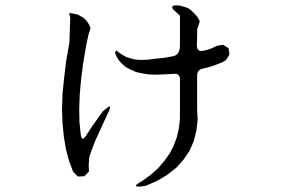

<svg xmlns="http://www.w3.org/2000/svg" viewBox="-20 -642 1040 709"><path d="M223.6 -89.8 215.8 -136.7 210.9 -186.5 209 -239.3 210.9 -295.9 216.8 -354.5 224.6 -418 236.3 -484.4 239.3 -576.2 235.4 -593.8 247.1 -592.8 267.6 -587.9 287.1 -577.1 295.9 -569.3 303.7 -559.6 309.6 -549.8 314.5 -538.1 306.6 -513.7 297.9 -472.7 287.1 -408.2 279.3 -347.7 274.4 -292 272.5 -239.3 273.4 -190.4 278.3 -144.5Q282.2 -118.2 296.9 -139.6L316.4 -169.9L359.4 -230.5L372.1 -241.2Q394.5 -259.8 382.8 -233.4L333 -125L323.2 -100.6L315.4 -79.1L309.6 -61.5L307.6 -32.2L308.6 -8.8L292 8.8L267.6 9.8L250 -7.8L235.4 -46.9ZM800.8 -412.1 768.6 -399.4 749 -393.6 728.5 -388.7Q708 -383.8 708 -363.3V-234.4L710 -201.2L705.1 -159.2L695.3 -120.1L679.7 -85L657.2 -51.8L630.9 -22.5L598.6 2.9L561.5 25.4L518.6 43.9L498 46.9Q468.8 48.8 493.2 33.2L504.9 26.4L537.1 2.9L564.5 -21.5L586.9 -47.9L606.4 -75.2L621.1 -103.5L632.8 -134.8L640.6 -168L644.5 -203.1V-240.2V-348.6Q644.5 -373 620.1 -369.1L581.1 -367.2L553.7 -366.2L529.3 -367.2L504.9 -371.1L482.4 -376L462.9 -384.8L444.3 -394.5L428.7 -408.2L416 -422.9L405.3 -444.3Q405.3 -461.9 418 -449.2L431.6 -439.5L446.3 -431.6L460.9 -426.8L475.6 -422.9L492.2 -420.9H509.8L529.3 -421.9L549.8 -424.8L580.1 -427.7L615.2 -433.6Q644.5 -437.5 644.5 -473.6V-509.8V-584L618.2 -608.4Q611.3 -619.1 625 -622.1H638.7L652.3 -619.1L666 -615.2L678.7 -609.4L690.4 -599.6L700.2 -589.8L708 -581.1L717.8 -563.5L708 -533.2V-509.8L707 -473.6Q708 -448.2 733.4 -455.1L749 -459L762.7 -463.9L780.3 -472.7L803.7 -476.6L824.2 -463.9L827.1 -440.4L814.5 -419.9Z"/></svg>

Font: B2 Hana
Style: Regular
Weight: 500
Version: 2020-08-05; (max)